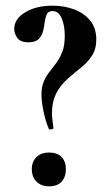

<svg xmlns="http://www.w3.org/2000/svg" viewBox="-20 -645 379 676"><path d="M165 -606Q149 -606 144 -593Q139 -580 137 -565Q136 -553 132 -536.5Q128 -520 116.5 -508Q105 -496 80 -496Q52 -496 41 -511.5Q30 -527 30 -543Q30 -578 68.5 -601.5Q107 -625 165 -625Q206 -625 241 -612Q276 -599 297.5 -572.5Q319 -546 319 -506Q319 -472 303.5 -448.5Q288 -425 266 -407.5Q244 -390 222 -371Q191 -344 177 -314.5Q163 -285 163 -248Q163 -236 164.5 -224Q166 -212 168 -195Q170 -192 162 -190Q154 -188 152 -191Q140 -219 133 -254Q126 -289 126 -312Q126 -340 134.5 -359Q143 -378 155 -393Q167 -408 179 -424.5Q191 -441 199.5 -463Q208 -485 208 -519Q208 -556 197 -581Q186 -606 165 -606ZM153 11Q125 11 108.5 -5.5Q92 -22 92 -50Q92 -76 108.5 -92Q125 -108 153 -108Q182 -108 197 -92Q212 -76 212 -50Q212 -22 197 -5.5Q182 11 153 11Z"/></svg>

Font: Cormorant Garamond Light
Style: Bold
Weight: 700
Version: Version 4.001